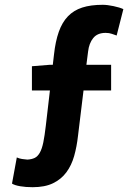

<svg xmlns="http://www.w3.org/2000/svg" viewBox="-20 -684 568 800"><path d="M116 96Q87 96 64 92Q41 88 30 81L50 -28Q61 -23 72 -21.5Q83 -20 94 -19Q112 -20 124.5 -26Q137 -32 146 -48Q155 -64 160.5 -91Q166 -118 171 -161L188 -307H113V-408L187 -414H200L205 -457Q211 -512 225 -551.5Q239 -591 263 -616Q287 -641 322.5 -652.5Q358 -664 408 -664Q427 -664 453 -658.5Q479 -653 494 -646L466 -536Q457 -539 446 -543Q435 -547 420 -547Q386 -547 368.5 -525.5Q351 -504 347 -469L340 -414H443V-307H328L305 -118Q300 -73 289 -34Q278 5 256.5 34Q235 63 201 79.5Q167 96 116 96Z"/></svg>

Font: Giro Regular
Style: Bold
Weight: 700
Designer: Paul D. Hunt
Foundry: Adobe Systems Incorporated
Version: Version 1.000;PS 1.0;hotconv 1.0.88;makeotf.lib2.5.647800